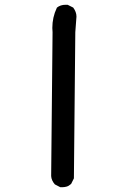

<svg xmlns="http://www.w3.org/2000/svg" viewBox="-20 -776 540 808"><path d="M200.2 -658.2Q200.2 -703.1 218.8 -742.2L219.7 -744.1Q234.4 -755.9 255.9 -755.9Q258.8 -755.9 264.6 -755.9L288.1 -744.1Q301.8 -725.6 301.8 -706.1L296.9 -640.6L291 -25.4L279.3 -2Q269.5 6.8 260.3 9.3Q251 11.7 245.1 11.7Q239.3 11.7 233.4 11.7L210.9 0Q196.3 -16.6 195.3 -35.2L201.2 -640.6Q200.2 -649.4 200.2 -658.2Z"/></svg>

Font: JasonHandwriting2
Style: SemiBold
Weight: 600
Version: Version 1.04.7